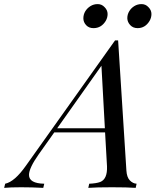

<svg xmlns="http://www.w3.org/2000/svg" viewBox="-107 -908 756 928"><path d="M383.3 -590.3 169.4 -288.1H399.9ZM319.8 0 324.2 -20Q358.4 -21.5 377 -28.3Q412.6 -42 410.2 -104L400.9 -268.1H155.3L80.1 -162.1Q33.2 -95.7 33.2 -62.5Q33.2 -21.5 106.9 -20L102.1 0Q45.9 -2.9 -4.9 -2.9Q-55.7 -2.9 -86.9 0L-82 -20Q-36.1 -29.8 18.1 -106.9L449.2 -712.9H463.9L503.9 -84Q505.9 -51.3 520.5 -36.1Q535.2 -21 553.2 -20L548.8 0Q508.8 -2.9 434.1 -2.9Q359.4 -2.9 319.8 0ZM610.4 -873.5Q625 -858.9 625 -840.3Q625 -822.3 615.7 -806.6Q594.7 -772 558.1 -772Q536.1 -772 522.5 -786.6Q508.8 -801.3 508.3 -819.8Q508.3 -838.4 517.6 -853.5Q526.4 -868.7 542 -878.4Q557.6 -888.2 577.1 -888.2Q596.7 -888.2 610.4 -873.5ZM398.4 -873.5Q413.1 -858.9 413.1 -840.3Q413.1 -822.3 403.8 -806.6Q382.8 -772.5 346.2 -772Q323.2 -771.5 309.6 -786.1Q295.9 -800.8 295.9 -819.3Q295.9 -837.9 305.2 -853.5Q314.5 -868.7 330.1 -878.4Q345.7 -888.2 365.2 -888.2Q384.8 -888.2 398.4 -873.5Z"/></svg>

Font: PlayfairDisplay-Italic
Style: Italic
Weight: 400
Italic angle: -14°
Designer: Claus Eggers Sørensen
Foundry: Claus Eggers Sørensen
Version: Version 1.002;PS 001.002;hotconv 1.0.70;makeotf.lib2.5.58329